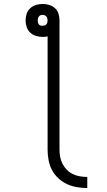

<svg xmlns="http://www.w3.org/2000/svg" viewBox="-20 -755 540 968"><path d="M420 193Q394 193 367.5 188.5Q341 184 317.5 173Q294 162 274 143.5Q254 125 242 102Q230 79 225 52.5Q220 26 220 0V-572Q214 -570 207.5 -569.5Q201 -569 195 -569Q178 -569 161.5 -574Q145 -579 132.5 -590.5Q120 -602 114.5 -618.5Q109 -635 109 -652Q109 -669 114.5 -685.5Q120 -702 132.5 -713.5Q145 -725 161.5 -730Q178 -735 195 -735Q212 -735 228.5 -730Q245 -725 257.5 -713.5Q270 -702 275 -685.5Q280 -669 280 -652V0Q280 19 283.5 37Q287 55 295.5 71.5Q304 88 317.5 101.5Q331 115 348 123Q365 131 383 134Q401 137 420 137ZM195 -625Q200 -625 205 -626.5Q210 -628 213.5 -632Q217 -636 218.5 -641.5Q220 -647 220 -652Q220 -657 218.5 -662.5Q217 -668 213.5 -672Q210 -676 205 -678Q200 -680 195 -680Q189 -680 184 -678Q179 -676 176 -672Q173 -668 171.5 -662.5Q170 -657 170 -652Q170 -647 171.5 -641.5Q173 -636 176 -632Q179 -628 184 -626.5Q189 -625 195 -625Z"/></svg>

Font: Iosevka Curly Light
Style: Regular
Weight: 300
Monospace: yes
Designer: Belleve Invis
Foundry: Belleve Invis
Version: Version 22.1.2; ttfautohint (v1.8.4)